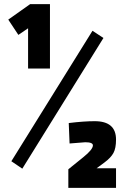

<svg xmlns="http://www.w3.org/2000/svg" viewBox="-20 -810 610 930"><path d="M35 -29 428 -661 481 -626 88 7ZM116 -673 69 -641 20 -715 126 -790H222V-478H116ZM311 10 384 -49Q430 -86 430 -106Q430 -121 393 -121L317 -115L313 -214Q386 -223 439 -223Q542 -223 542 -134Q542 -92 529.5 -69Q517 -46 486 -23L448 5H542V100H311Z"/></svg>

Font: Cairo
Style: Bold
Weight: 700
Designer: Mohamed Gaber
Foundry: Kief Type Foundry
Version: Version 2.100